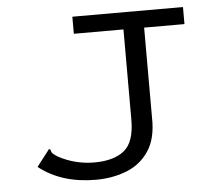

<svg xmlns="http://www.w3.org/2000/svg" viewBox="-48 -676 846 740"><g transform="rotate(-5 375.0 -306.0)"><path d="M294 11Q161 11 74 -58L118 -115L124 -123L130 -119Q131 -110 136 -105Q141 -100 155 -91Q220 -56 294 -56Q369 -56 409.5 -88.5Q450 -121 450 -208V-557H258V-623H686V-557H530V-209Q532 -129 500 -80.5Q468 -32 413.5 -10.5Q359 11 294 11Z"/></g></svg>

Font: Inconsolata ExtraExpanded
Style: Regular
Weight: 400
Width: 8
Monospace: yes
Designer: Raph Levien, Cyreal, Brenton Simpson
Foundry: Raph Levien, Cyreal, Google
Version: Version 3.001; ttfautohint (v1.8.2.53-6de2)